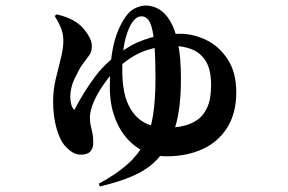

<svg xmlns="http://www.w3.org/2000/svg" viewBox="-20 -600 1040 694"><path d="M337 64Q400 30 440 -5.5Q480 -41 502.5 -85Q525 -129 533.5 -185.5Q542 -242 542 -316Q542 -387 538.5 -432Q535 -477 528.5 -500.5Q522 -524 512.5 -532.5Q503 -541 491 -541Q478 -541 466.5 -529.5Q455 -518 446 -497Q432 -464 427 -427.5Q422 -391 422 -347Q422 -268 443.5 -222.5Q465 -177 501 -157.5Q537 -138 580 -138Q610 -138 639 -144Q668 -150 691.5 -165.5Q715 -181 729 -211.5Q743 -242 743 -292Q743 -349 723.5 -379.5Q704 -410 673 -422Q642 -434 607 -434Q557 -434 510 -418.5Q463 -403 418 -365Q392 -344 372 -318.5Q352 -293 336.5 -266.5Q321 -240 313 -216.5Q305 -193 305 -176Q305 -157 308.5 -143.5Q312 -130 314.5 -117Q317 -104 317 -83Q317 -64 306.5 -52.5Q296 -41 273 -41Q256 -41 242 -49.5Q228 -58 212 -76Q195 -97 183.5 -139Q172 -181 172 -234Q172 -275 181.5 -314.5Q191 -354 200 -389.5Q209 -425 209 -452Q209 -481 198 -504.5Q187 -528 178 -542L184 -548Q212 -542 232.5 -532.5Q253 -523 266 -512Q284 -497 298 -474.5Q312 -452 312 -434Q312 -412 302 -399.5Q292 -387 277 -366Q265 -348 249.5 -315.5Q234 -283 234 -248Q234 -235 238 -221Q242 -207 249 -203Q283 -269 325.5 -325.5Q368 -382 440 -427Q472 -448 521.5 -463Q571 -478 629 -478Q680 -478 726.5 -455Q773 -432 803.5 -385Q834 -338 834 -266Q834 -191 801.5 -139Q769 -87 712 -61Q655 -35 582 -35Q523 -35 476.5 -66.5Q430 -98 403.5 -154.5Q377 -211 377 -284Q377 -354 383.5 -398.5Q390 -443 400.5 -472.5Q411 -502 424 -524Q443 -557 465 -568.5Q487 -580 506 -580Q531 -580 553.5 -567.5Q576 -555 594.5 -525Q613 -495 623.5 -443.5Q634 -392 634 -315Q634 -262 629 -219Q624 -176 613.5 -141.5Q603 -107 586 -77Q564 -37 534 -10Q504 17 458 37Q412 57 341 74Z"/></svg>

Font: Noto Serif JP ExtraLight ExtraBold
Style: Regular
Weight: 800
Version: Version 2.003-H1;hotconv 1.1.1;makeotfexe 2.6.0